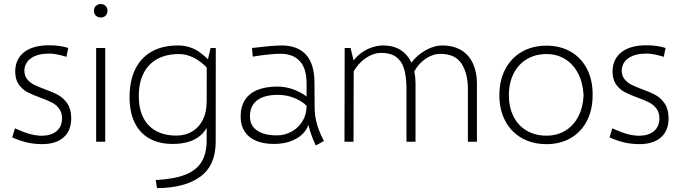

<svg xmlns="http://www.w3.org/2000/svg" viewBox="-20 -719 3458 974"><path d="M192.9 12.2Q152.8 11.7 118.9 4.2Q85 -3.4 42 -22L55.7 -67.9Q100.1 -47.9 131.1 -39.3Q162.1 -30.8 192.9 -30.3Q241.2 -31.2 267.8 -54.4Q294.4 -77.6 294.9 -118.7Q294.4 -148.9 279.5 -168.5Q264.6 -188 243.2 -199Q221.7 -210 184.6 -223.6Q143.1 -238.8 117.9 -252.2Q92.8 -265.6 75 -291Q57.1 -316.4 57.1 -357.4Q58.1 -419.9 102.8 -454.6Q147.5 -489.3 228.5 -489.3Q284.7 -489.3 326.2 -475.6L316.9 -430.7Q264.2 -447.3 228.5 -447.3Q171.4 -446.8 138.7 -424.6Q106 -402.3 103.5 -362.3Q103.5 -335.4 117.4 -317.9Q131.3 -300.3 151.6 -289.8Q171.9 -279.3 206.5 -266.6Q250 -251 276.6 -236.1Q303.2 -221.2 322.3 -192.9Q341.3 -164.6 341.3 -118.7Q341.3 -56.2 302.5 -22Q263.7 12.2 192.9 12.2Z M491.2 -629.9Q481.4 -629.9 473.4 -634.3Q465.3 -638.7 460.9 -646.7Q456.5 -654.8 456.5 -664.6Q456.5 -674.3 460.9 -682.1Q465.3 -689.9 473.4 -694.3Q481.4 -698.7 491.2 -698.7Q501 -698.7 508.8 -694.3Q516.6 -689.9 521 -682.1Q525.4 -674.3 525.4 -664.6Q525.4 -654.8 521 -646.7Q516.6 -638.7 508.8 -634.3Q501 -629.9 491.2 -629.9ZM467.8 -475.6H513.7V0H467.8Z M770 194.3Q864.7 189.5 921.1 166.7Q977.5 144 1002.9 101.6Q1028.3 59.1 1028.3 -7.3L1028.8 -392.6L1048.3 -475.6H1074.7L1074.2 0Q1074.2 120.1 996.1 177.2Q918 234.4 776.4 235.4ZM855.5 11.2Q786.6 11.2 737.5 -16.6Q688.5 -44.4 662.8 -97.7Q637.2 -150.9 637.2 -225.6Q637.2 -308.6 666 -367.7Q694.8 -426.8 749.8 -457.5Q804.7 -488.3 881.8 -488.3Q916 -488.3 943.1 -479.2Q970.2 -470.2 991.7 -454.8Q1013.2 -439.5 1038.6 -415L1035.2 -369.6Q1002.9 -405.8 964.6 -425.3Q926.3 -444.8 888.2 -444.8Q823.7 -444.8 777.8 -419.7Q731.9 -394.5 708 -346.4Q684.1 -298.3 684.1 -231Q684.1 -168 706.5 -123Q729 -78.1 771.7 -54.7Q814.5 -31.2 875 -31.2Q920.4 -31.2 955.3 -52.2Q990.2 -73.2 1009.3 -111.8Q1028.3 -150.4 1028.3 -201.7L1046.4 -151.4Q1046.4 -74.2 996.6 -31.5Q946.8 11.2 855.5 11.2Z M1582 19Q1535.2 -78.1 1535.2 -169.9V-294.9Q1535.2 -373 1500.2 -409.7Q1465.3 -446.3 1402.3 -446.3Q1379.9 -446.3 1338.6 -442.1Q1297.4 -438 1262.2 -431.6L1258.3 -475.6Q1317.9 -482.4 1351.8 -485.4Q1385.7 -488.3 1408.7 -488.3Q1490.2 -488.3 1532.5 -441.4Q1574.7 -394.5 1575.2 -301.8L1576.2 -170.9Q1576.7 -89.4 1623.5 -3.9ZM1370.1 11.2Q1316.4 11.2 1278.3 -5.1Q1240.2 -21.5 1220.5 -52.5Q1200.7 -83.5 1200.7 -127.4Q1200.7 -177.7 1222.4 -211.7Q1244.1 -245.6 1285.9 -262.7Q1327.6 -279.8 1387.2 -279.8Q1426.8 -279.8 1464.4 -266.8Q1502 -253.9 1537.1 -228.5L1538.6 -179.7Q1511.7 -206.5 1472.7 -222.2Q1433.6 -237.8 1389.6 -237.8Q1320.8 -237.8 1284.2 -210Q1247.6 -182.1 1248 -127Q1248.5 -81.5 1284.2 -56.9Q1319.8 -32.2 1385.3 -32.2Q1423.3 -32.2 1458 -50.8Q1492.7 -69.3 1513.9 -103.3Q1535.2 -137.2 1535.2 -180.2L1550.3 -120.1Q1550.3 -84 1527.8 -54Q1505.4 -23.9 1464.4 -6.3Q1423.3 11.2 1370.1 11.2Z M2353.5 -275.4Q2352.1 -350.6 2319.8 -398.2Q2287.6 -445.8 2213.9 -445.8Q2174.8 -445.8 2137.9 -420.2Q2101.1 -394.5 2079.1 -352.1L2064.5 -397.5Q2094.2 -438.5 2137.9 -463.4Q2181.6 -488.3 2224.1 -488.3Q2281.2 -488.3 2320.6 -463.9Q2359.9 -439.5 2379.4 -396.5Q2398.9 -353.5 2399.4 -297.9V0H2353.5ZM1728.5 -475.6H1758.3L1774.4 -409.7L1773.4 0H1727.5ZM2042 -275.4Q2041 -334 2029.1 -372.1Q2017.1 -410.2 1989.3 -430.4Q1961.4 -450.7 1913.6 -450.7Q1886.2 -450.7 1858.9 -437.7Q1831.5 -424.8 1808.1 -401.4Q1784.7 -377.9 1769 -347.2L1764.2 -397.5Q1779.8 -424.3 1805.7 -445.1Q1831.5 -465.8 1862.3 -477.1Q1893.1 -488.3 1923.8 -488.3Q1977.5 -488.3 2014.2 -463.9Q2050.8 -439.5 2069.1 -396.5Q2087.4 -353.5 2087.9 -297.9V0H2042Z M2752.4 12.2Q2681.2 12.2 2627 -18.6Q2572.8 -49.3 2543 -105.7Q2513.2 -162.1 2513.2 -235.8Q2513.2 -310.5 2543 -367.7Q2572.8 -424.8 2627 -456.1Q2681.2 -487.3 2752.4 -487.3Q2823.2 -487.3 2876.5 -456.1Q2929.7 -424.8 2958.5 -367.9Q2987.3 -311 2986.3 -235.8Q2986.3 -161.6 2957.3 -105.5Q2928.2 -49.3 2875.2 -18.6Q2822.3 12.2 2752.4 12.2ZM2752.4 -30.8Q2806.2 -30.8 2847.9 -56.2Q2889.6 -81.5 2913.8 -128.2Q2938 -174.8 2940.4 -235.8Q2937.5 -298.3 2913.1 -345.7Q2888.7 -393.1 2847.2 -418.9Q2805.7 -444.8 2752.4 -444.8Q2695.8 -444.8 2652.6 -418.9Q2609.4 -393.1 2585.4 -345.7Q2561.5 -298.3 2561.5 -235.8Q2561.5 -174.8 2585 -128.2Q2608.4 -81.5 2651.9 -56.2Q2695.3 -30.8 2752.4 -30.8Z M3223.1 12.2Q3183.1 11.7 3149.2 4.2Q3115.2 -3.4 3072.3 -22L3085.9 -67.9Q3130.4 -47.9 3161.4 -39.3Q3192.4 -30.8 3223.1 -30.3Q3271.5 -31.2 3298.1 -54.4Q3324.7 -77.6 3325.2 -118.7Q3324.7 -148.9 3309.8 -168.5Q3294.9 -188 3273.4 -199Q3252 -210 3214.8 -223.6Q3173.3 -238.8 3148.2 -252.2Q3123 -265.6 3105.2 -291Q3087.4 -316.4 3087.4 -357.4Q3088.4 -419.9 3133.1 -454.6Q3177.7 -489.3 3258.8 -489.3Q3314.9 -489.3 3356.4 -475.6L3347.2 -430.7Q3294.4 -447.3 3258.8 -447.3Q3201.7 -446.8 3168.9 -424.6Q3136.2 -402.3 3133.8 -362.3Q3133.8 -335.4 3147.7 -317.9Q3161.6 -300.3 3181.9 -289.8Q3202.1 -279.3 3236.8 -266.6Q3280.3 -251 3306.9 -236.1Q3333.5 -221.2 3352.5 -192.9Q3371.6 -164.6 3371.6 -118.7Q3371.6 -56.2 3332.8 -22Q3293.9 12.2 3223.1 12.2Z"/></svg>

Font: DavidDev Light
Style: Regular
Weight: 300
Designer: David.dev
Foundry: David.dev
Version: Version 1.001;FEAKit 1.0